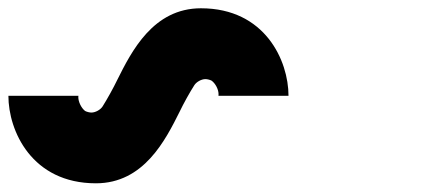

<svg xmlns="http://www.w3.org/2000/svg" viewBox="-20 -528 1040 457"><path d="M458.3 -508.3C344.3 -508.3 292.9 -405.4 258.8 -337.2C250.3 -319.4 234.8 -291.4 224.2 -274.7C219 -266.6 207.1 -260.1 197.5 -260.1C193.1 -260.1 186.4 -261.8 182.5 -263.9C173.6 -270.8 166.4 -285.5 166.4 -296.8C166.4 -298.1 166.5 -300.1 166.7 -301.4V-300H0C0 -216.7 55.6 -91.7 208.3 -91.7C322.4 -91.7 373.8 -194.6 407.9 -262.8C416.4 -280.7 431.9 -308.7 442.6 -325.3C447.7 -333.2 459.5 -339.7 469 -339.7C473.2 -339.7 479.7 -338.1 483.5 -336.1C492.7 -329.6 500.2 -315.2 500.2 -303.9C500.2 -302.8 500.1 -301.1 500 -300H666.7C666.7 -383.3 611.1 -508.3 458.3 -508.3Z"/></svg>

Font: Kubos
Style: Regular
Weight: 400
Version: Version 001.000